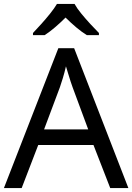

<svg xmlns="http://www.w3.org/2000/svg" viewBox="-20 -964 679 984"><path d="M545 0 459 -221H176L91 0H0L279 -717H360L638 0ZM352 -517Q349 -525 342 -546Q335 -567 328.5 -589.5Q322 -612 318 -624Q311 -593 302 -563.5Q293 -534 287 -517L206 -301H432ZM362 -944Q374 -922 396.5 -894.5Q419 -867 443.5 -840.5Q468 -814 487 -795V-784H425Q399 -800 371 -823.5Q343 -847 316 -874Q289 -847 262 -824Q235 -801 209 -784H149V-795Q168 -815 191.5 -841Q215 -867 237 -894.5Q259 -922 272 -944Z"/></svg>

Font: Noto Sans Historical
Style: Regular
Weight: 400
Designer: Monotype Design Team
Foundry: Monotype Imaging Inc.
Version: Version 2.013; ttfautohint (v1.8.4.7-5d5b)